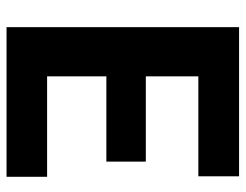

<svg xmlns="http://www.w3.org/2000/svg" viewBox="-102 -649 751 587"><g transform="rotate(90 273.5 -355.5)"><path d="M213.4 -124H520.5V0H63V-710.9H519V-586.4H213.4V-425.8H474.1V-305.2H213.4Z"/></g></svg>

Font: Robert Sans Black
Style: Regular
Weight: 900
Designer: Christian Robertson (extended by Adam Twardoch)
Foundry: Google
Version: Version 12.135;April 2, 2019;FontCreator 11.5.0.2425 64-bit;